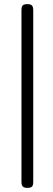

<svg xmlns="http://www.w3.org/2000/svg" viewBox="-20 -707 257 930"><path d="M112 203Q102 203 95.5 200Q89 197 86.5 190.5Q84 184 84 173V-658Q84 -669 86.5 -675.5Q89 -682 95.5 -684.5Q102 -687 113 -687Q124 -687 130 -684Q136 -681 138.5 -674.5Q141 -668 141 -656V174Q141 185 138.5 191.5Q136 198 129.5 200.5Q123 203 112 203Z"/></svg>

Font: Fredoka Light
Style: Regular
Weight: 300
Designer: Ben Nathan
Foundry: Milena B. Brandão, Ben Nathan
Version: Version 2.001